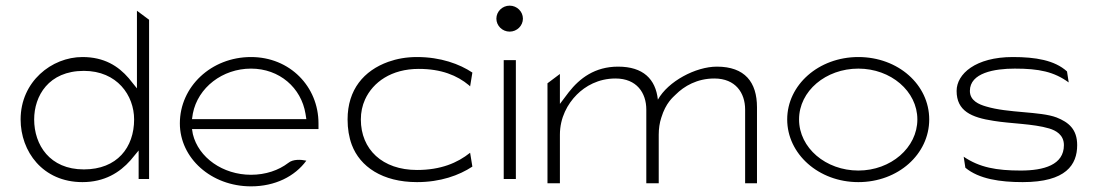

<svg xmlns="http://www.w3.org/2000/svg" viewBox="-20 -664 3882 680"><path d="M53 -241C53 -128 131 -19 272 -19C350 -19 404 -53 442 -96L471 -131V-30H508V-594L465 -626V-351L436 -387C399 -430 349 -462 272 -462C163 -462 53 -375 53 -241ZM101 -241C101 -324 152 -413 277 -413C395 -413 455 -326 455 -241C455 -142 395 -64 277 -64C156 -64 101 -151 101 -241Z M617 -227C617 -104 728 -4 869 -4C954 -4 1024 -39 1065 -95C1046 -99 1018 -101 1001 -87C967 -61 921 -45 869 -45C769 -45 683 -106 663 -189L660 -207H1108V-227C1108 -357 1007 -462 869 -462C728 -462 617 -357 617 -227ZM660 -242 663 -262C681 -354 768 -421 869 -421C970 -421 1047 -353 1062 -261L1065 -242Z M1211 -241C1211 -208 1216 -178 1226 -151C1255 -74 1334 -19 1457 -19C1540 -19 1606 -43 1653 -74L1645 -123C1600 -87 1541 -62 1457 -62C1334 -62 1258 -135 1258 -241C1258 -266 1263 -290 1273 -312C1301 -373 1366 -420 1463 -420C1543 -420 1599 -397 1641 -362L1645 -358L1653 -407C1608 -437 1541 -462 1457 -462C1419 -462 1386 -456 1355 -445C1269 -414 1211 -347 1211 -241Z M1738 -598C1738 -573 1759 -552 1785 -552C1811 -552 1832 -573 1832 -598C1832 -623 1811 -644 1785 -644C1759 -644 1738 -623 1738 -598ZM1764 -30H1807V-451H1764Z M1919 -15H1963V-187C1963 -247 1990 -296 2023 -329C2053 -359 2099 -386 2160 -386C2235 -386 2269 -335 2269 -276V-15H2313V-187C2313 -208 2316 -229 2322 -247C2338 -300 2364 -320 2373 -329C2403 -359 2449 -386 2510 -386C2585 -386 2619 -335 2619 -276V-15H2661V-284C2661 -373 2618 -428 2519 -428C2444 -428 2346 -376 2310 -311C2302 -384 2258 -428 2169 -428C2087 -428 2033 -387 1994 -337L1963 -296V-402L1919 -369Z M2768 -241C2768 -119 2879 -19 3020 -19C3161 -19 3271 -118 3271 -241C3271 -364 3161 -462 3020 -462C2879 -462 2768 -363 2768 -241ZM2810 -241C2810 -342 2905 -421 3020 -421C3135 -421 3229 -341 3229 -241C3229 -141 3135 -60 3020 -60C2905 -60 2810 -140 2810 -241Z M3368 -342C3368 -271 3420 -248 3499 -236C3559 -226 3639 -226 3696 -209C3719 -202 3748 -187 3748 -150C3748 -80 3677 -60 3595 -60C3509 -60 3449 -71 3393 -109L3399 -70C3447 -30 3522 -19 3602 -19C3756 -19 3795 -81 3795 -150C3795 -206 3765 -231 3722 -248C3664 -270 3551 -263 3472 -287C3448 -294 3415 -307 3415 -342C3415 -406 3502 -421 3574 -421C3660 -421 3713 -410 3765 -372L3759 -411C3715 -451 3647 -462 3567 -462C3435 -462 3368 -402 3368 -342Z"/></svg>

Font: Charger Sport
Style: HLExt
Weight: 100
Designer: Jasper
Foundry: Cannot Into Space Fonts
Version: Version 1.1